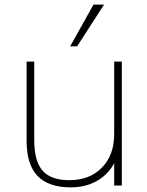

<svg xmlns="http://www.w3.org/2000/svg" viewBox="-20 -807 641 835"><path d="M509.8 0H476.6V-127.9H490.2Q467.8 -64.5 414.6 -28.3Q361.3 7.8 288.1 7.8Q190.4 7.8 143.1 -42Q95.7 -91.8 95.7 -194.3V-539.1H128.9V-198.2Q128.9 -106.4 165 -64.9Q201.2 -23.4 281.2 -23.4Q370.1 -23.4 423.3 -78.1Q476.6 -132.8 476.6 -223.6V-539.1H509.8ZM386.7 -787.1H432.6L315.4 -605.5H285.2Z"/></svg>

Font: Min Sans VF VF
Style: Regular
Weight: 400
Designer: Jinseong-Kim, NotoSansCJK, Nunito
Foundry: Jinseong-Kim
Version: Version 1.420;Glyphs 3.1.2 (3151)